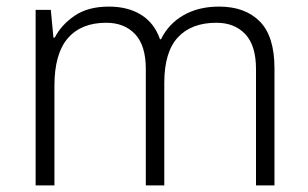

<svg xmlns="http://www.w3.org/2000/svg" viewBox="-20 -562 934 582"><path d="M644 -542Q723 -542 767.5 -497Q812 -452 812 -355V0H756V-353Q756 -424 723.5 -458.5Q691 -493 636 -493Q560 -493 519 -448.5Q478 -404 478 -311V0H422V-353Q422 -424 389.5 -458.5Q357 -493 302 -493Q226 -493 185.5 -446Q145 -399 145 -302V0H88V-532H134L142 -448H146Q166 -487 206.5 -514.5Q247 -542 310 -542Q368 -542 408 -517Q448 -492 465 -443H468Q491 -490 536.5 -516Q582 -542 644 -542Z"/></svg>

Font: Noto Sans Lao Light
Style: Regular
Weight: 300
Designer: Monotype Design Team
Foundry: Monotype Imaging Inc.
Version: Version 2.003; ttfautohint (v1.8.4.7-5d5b)